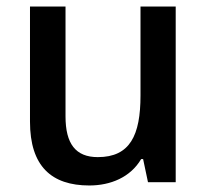

<svg xmlns="http://www.w3.org/2000/svg" viewBox="-20 -559 635 589"><path d="M519 -539H411V-266C411 -144 379 -77 280 -77C212 -77 181 -118 181 -202V-539H72V-186C72 -49 138 10 254 10C319 10 380 -15 413 -71H419L434 0H519Z"/></svg>

Font: Noto Sans Thai Medium
Style: Regular
Weight: 500
Designer: Monotype Design Team
Foundry: Monotype Imaging Inc.
Version: Version 1.901